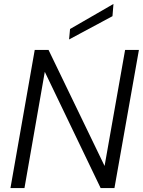

<svg xmlns="http://www.w3.org/2000/svg" viewBox="-20 -953 724 973"><path d="M33 0 156 -700H226L510 -112L614 -700H684L560 0H490L207 -589L104 0ZM330 -753 335 -806 555 -933 550 -871Z"/></svg>

Font: DM Sans 20pt Light
Style: Italic
Weight: 300
Italic angle: -10°
Version: Version 4.004;gftools[0.9.30]